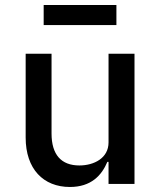

<svg xmlns="http://www.w3.org/2000/svg" viewBox="-20 -729 640 761"><path d="M410.2 0H513.1V-516H410.2V-164.4C410.2 -102.3 352.6 -73.2 294.7 -73.2C222.7 -73.2 184.3 -115.8 184.3 -199.9V-516H81.7V-183.9C81.7 -58.9 152 12.1 257.1 12.1C341.3 12.1 383.2 -34.1 405.5 -87.4H410.2ZM153.1 -629.6H441.4V-709.2H153.1Z"/></svg>

Font: Margiela Mono Medium
Style: Regular
Weight: 500
Designer: Mike Abbink, Paul van der Laan, Pieter van Rosmalen
Foundry: Bold Monday
Version: Version 2.003 2021